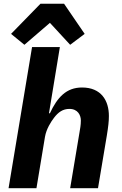

<svg xmlns="http://www.w3.org/2000/svg" viewBox="-20 -987 640 1007"><path d="M24.9 0H171.2L215.9 -269.2C223 -311.1 247.9 -349.1 263.1 -369C285.9 -399.1 310 -415.8 344.1 -415.8C388.8 -415.8 404.1 -382.1 404.1 -355.1C404.1 -329.9 399.9 -311.1 397 -293L348 0H494L540.1 -274.9C547.9 -323.2 551.1 -350.1 551.1 -378.9C551.1 -459.2 511 -528.1 410.2 -528.1C328.1 -528.1 280.9 -476.9 241.8 -393.1H236.9L294 -740.1H148.1ZM38 -809.3 108 -752.1 241.8 -867.2 348 -752.1 424 -809.3 316.1 -967.3H192.1Z"/></svg>

Font: Margiela Mono Italic Bold It
Style: Regular
Weight: 700
Designer: Mike Abbink, Paul van der Laan, Pieter van Rosmalen
Foundry: Bold Monday
Version: Version 2.003 2021